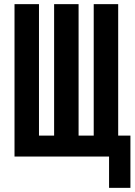

<svg xmlns="http://www.w3.org/2000/svg" viewBox="-20 -755 649 926"><path d="M506 151V0H50V-735H168V-101H241V-735H359V-101H432V-735H550V-101H609V151Z"/></svg>

Font: Iosevka Custom Extended
Style: Bold
Weight: 700
Width: 7
Monospace: yes
Designer: Belleve Invis
Foundry: Belleve Invis
Version: Version 11.2.4; ttfautohint (v1.8.4)